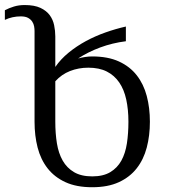

<svg xmlns="http://www.w3.org/2000/svg" viewBox="-47 -747 685 777"><path d="M92.8 -621.6Q92.8 -629.9 91.1 -640.1Q89.4 -650.4 83.5 -659.4Q77.6 -668.5 66.7 -674.6Q55.7 -680.7 37.1 -680.7Q2.4 -680.7 -27.3 -666.5V-705.6Q-10.7 -714.4 9.3 -720.5Q29.3 -726.6 52.7 -726.6Q92.3 -726.6 116.7 -715.1Q141.1 -703.6 154.3 -685.5Q167.5 -667.5 172.1 -644.8Q176.8 -622.1 176.8 -599.6V-476.1Q198.7 -507.8 230.7 -533.9Q262.7 -560.1 300.5 -580.6Q338.4 -601.1 379.9 -615.7Q421.4 -630.4 462.4 -639.6V-580.1Q407.7 -573.2 358.4 -554.9Q309.1 -536.6 269 -510.3Q299.3 -518.6 326.2 -518.6Q389.6 -518.6 434.1 -498.3Q478.5 -478 506.3 -442.4Q534.2 -406.7 546.9 -358.6Q559.6 -310.5 559.6 -254.4Q559.6 -198.2 546.9 -149.9Q534.2 -101.6 506.3 -65.9Q478.5 -30.3 434.1 -9.8Q389.6 10.7 326.2 10.7Q262.2 10.7 217.8 -9.8Q173.3 -30.3 145.5 -65.9Q117.7 -101.6 105.2 -149.9Q92.8 -198.2 92.8 -254.4ZM472.7 -254.4Q472.7 -303.7 463.9 -344.2Q455.1 -384.8 435.5 -413.3Q416 -441.9 385.3 -457.5Q354.5 -473.1 310.5 -473.1Q271 -473.1 236.3 -459.5Q201.7 -445.8 176.8 -418V-254.4Q176.8 -207.5 183.3 -167Q189.9 -126.5 206.8 -96.9Q223.6 -67.4 252.7 -50.3Q281.7 -33.2 326.2 -33.2Q370.6 -33.2 399.2 -50.3Q427.7 -67.4 444.1 -96.9Q460.4 -126.5 466.6 -167Q472.7 -207.5 472.7 -254.4Z"/></svg>

Font: Arian AMU Serif
Style: Regular
Weight: 400
Designer: Ruben Hakobyan (Tarumian)
Foundry: Ruben Hakobyan (Tarumian)
Version: Version 1.002